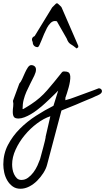

<svg xmlns="http://www.w3.org/2000/svg" viewBox="-52 -737 630 1148"><path d="M-32.2 246.1Q-32.2 182.6 -4.4 129.4Q23.4 76.2 66.9 32.7Q110.4 -10.7 163.6 -44.9Q216.8 -79.1 267.6 -104.5L295.9 -195.3Q291 -189.5 276.9 -175.8Q262.7 -162.1 247.1 -147Q231.4 -131.8 216.8 -118.7Q202.1 -105.5 196.3 -100.6Q184.6 -90.8 168 -78.1Q151.4 -65.4 132.3 -54.2Q113.3 -43 93.8 -35.6Q74.2 -28.3 58.6 -28.3Q37.1 -28.3 30.8 -38.6Q24.4 -48.8 24.4 -68.4Q24.4 -84 26.9 -100.6Q29.3 -117.2 25.4 -133.8L63.5 -237.3Q72.3 -246.1 80.6 -264.6Q88.9 -283.2 97.2 -301.8Q105.5 -320.3 114.7 -334Q124 -347.7 134.8 -347.7Q146.5 -347.7 154.8 -340.8Q163.1 -334 163.1 -321.3Q163.1 -311.5 160.6 -304.2Q158.2 -296.9 153.3 -285.2Q140.6 -258.8 128.4 -235.4Q116.2 -211.9 106 -188.5Q95.7 -165 89.4 -140.1Q83 -115.2 83 -85H86.9Q86.9 -85 92.8 -88.4Q98.6 -91.8 106 -96.2Q113.3 -100.6 121.1 -105.5Q128.9 -110.4 134.8 -114.3Q188.5 -149.4 229.5 -196.8Q270.5 -244.1 310.5 -294.9Q314.5 -300.8 317.4 -303.7Q320.3 -306.6 322.3 -308.1Q324.2 -309.6 327.1 -309.6Q330.1 -309.6 335.9 -309.6Q349.6 -309.6 357.9 -304.2Q366.2 -298.8 368.2 -280.3Q369.1 -267.6 366.2 -249.5Q363.3 -231.4 358.4 -213.9Q353.5 -196.3 348.1 -179.2Q342.8 -162.1 338.9 -152.3V-137.7Q340.8 -138.7 348.1 -140.6Q355.5 -142.6 358.4 -143.6Q364.3 -144.5 390.6 -154.3Q417 -164.1 447.8 -175.3Q478.5 -186.5 504.9 -196.3Q531.2 -206.1 538.1 -209H540Q546.9 -209 552.2 -204.1Q557.6 -199.2 557.6 -192.4Q557.6 -185.5 553.2 -180.7Q548.8 -175.8 543 -172.4Q537.1 -168.9 530.3 -166Q523.4 -163.1 518.6 -161.1Q511.7 -157.2 499 -151.9Q486.3 -146.5 470.2 -140.1Q454.1 -133.8 436.5 -126Q418.9 -118.2 402.3 -111.3Q362.3 -94.7 315.4 -76.2L229.5 248Q223.6 271.5 207.5 296.9Q191.4 322.3 169.9 343.8Q148.4 365.2 122.6 378.4Q96.7 391.6 70.3 391.6Q43 391.6 23.4 377.4Q3.9 363.3 -8.8 341.3Q-21.5 319.3 -26.9 293.9Q-32.2 268.6 -32.2 246.1ZM20.5 246.1Q20.5 258.8 22.9 274.4Q25.4 290 32.2 304.7Q39.1 319.3 49.3 329.1Q59.6 338.9 76.2 338.9Q97.7 338.9 115.7 325.7Q133.8 312.5 147.9 293.5Q162.1 274.4 171.9 252.9Q181.6 231.4 187.5 214.8Q190.4 203.1 196.3 182.1Q202.1 161.1 207.5 140.6Q212.9 120.1 216.8 104Q220.7 87.9 220.7 85V81.1L249 -42Q210 -29.3 169.4 1Q128.9 31.2 95.7 71.3Q62.5 111.3 41.5 157.2Q20.5 203.1 20.5 246.1ZM276.4 -611.3Q262.7 -611.3 250.5 -599.6Q238.3 -587.9 229 -570.3Q219.7 -552.7 211.4 -533.2Q203.1 -513.7 196.3 -496.1Q189.5 -478.5 183.6 -466.8Q177.7 -455.1 172.9 -455.1Q160.2 -455.1 151.9 -463.4Q143.6 -471.7 143.6 -485.4Q143.6 -486.3 141.6 -490.2Q139.6 -494.1 139.2 -499.5Q138.7 -504.9 141.6 -510.7Q144.5 -516.6 155.3 -521.5L259.8 -692.4Q260.7 -693.4 264.2 -696.8Q267.6 -700.2 271.5 -704.1Q275.4 -708 278.8 -711.4Q282.2 -714.8 284.2 -716.8H289.1H292Q294.9 -714.8 298.8 -710.9Q302.7 -707 306.6 -703.6Q310.5 -700.2 313.5 -696.8Q316.4 -693.4 316.4 -692.4L416 -462.9V-460V-455.1Q415 -454.1 411.6 -451.2Q408.2 -448.2 406.2 -447.3Q393.6 -458 385.3 -463.4Q377 -468.8 370.1 -473.1Q363.3 -477.5 357.9 -484.4Q352.5 -491.2 346.7 -506.8L292 -602.5Q290 -609.4 285.6 -610.4Q281.2 -611.3 276.4 -611.3Z"/></svg>

Font: Cedarville Cursive
Style: Regular
Weight: 400
Designer: Kimberly Geswein
Foundry: Kimberly Geswein
Version: Version 1.001 2010